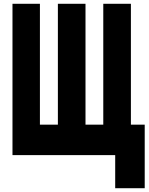

<svg xmlns="http://www.w3.org/2000/svg" viewBox="-20 -820 790 1015"><path d="M46 -800H191V-161H286V-800H432V-161H526V-800H672V-161H745V175H589V0H46Z"/></svg>

Font: Martian Mono SemiExpanded
Style: Bold
Weight: 700
Width: 6
Designer: Roman Shamin
Foundry: Evil Martians
Version: Version 1.000